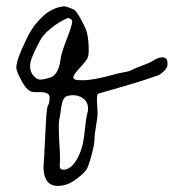

<svg xmlns="http://www.w3.org/2000/svg" viewBox="-20 -489 556 614"><path d="M292 -128.9Q292 -135.7 291 -148.4Q290 -161.1 290 -171.9Q290 -188.5 293.9 -189.5Q327.1 -199.2 358.4 -208Q389.6 -216.8 409.7 -223.1Q429.7 -229.5 445.3 -234.4Q460.9 -239.3 468.3 -242.2Q475.6 -245.1 476.6 -245.1Q489.3 -247.1 502.4 -259.8Q515.6 -272.5 515.6 -282.2Q515.6 -282.2 515.6 -282.2Q515.6 -285.2 515.6 -287.1Q515.6 -305.7 499 -305.7Q487.3 -305.7 472.7 -296.9Q463.9 -290 436 -279.8Q408.2 -269.5 402.3 -265.6Q394.5 -261.7 388.2 -260.3Q381.8 -258.8 373 -257.3Q364.3 -255.9 355.5 -253.9Q350.6 -252.9 341.8 -250Q278.3 -232.4 245.1 -232.4Q225.6 -232.4 220.7 -234.4Q214.8 -236.3 214.8 -242.2Q214.8 -251 238.3 -275.4Q260.7 -299.8 261.7 -308.6Q263.7 -315.4 263.7 -329.1Q263.7 -358.4 258.8 -381.8Q255.9 -395.5 241.7 -421.9Q227.5 -448.2 218.8 -457Q215.8 -459 203.1 -463.9Q190.4 -468.8 185.5 -468.8Q185.5 -468.8 185.5 -468.8Q147.5 -465.8 114.7 -434.6Q82 -403.3 63.5 -361.3Q32.2 -297.9 32.2 -272.5Q32.2 -263.7 44.9 -238.3Q57.6 -212.9 67.4 -204.1Q75.2 -197.3 80.1 -195.8Q85 -194.3 100.6 -194.3Q102.5 -194.3 110.4 -194.3Q111.3 -194.3 111.3 -194.3Q138.7 -194.3 138.7 -176.8Q138.7 -161.1 133.8 -152.3Q129.9 -147.5 127.4 -107.4Q125 -67.4 123 -22.9Q121.1 21.5 120.1 28.3Q119.1 36.1 119.1 43Q119.1 105.5 165 105.5Q177.7 105.5 193.4 100.6Q208 96.7 231.9 77.6Q255.9 58.6 259.8 46.9Q267.6 28.3 274.9 -1Q282.2 -30.3 282.2 -43.9Q282.2 -58.6 287.1 -85.9Q292 -113.3 292 -128.9ZM109.4 -234.4Q98.6 -234.4 90.8 -243.2Q76.2 -256.8 76.2 -277.3Q76.2 -298.8 97.7 -338.9Q103.5 -349.6 105.5 -354.5Q115.2 -376 142.1 -397.9Q168.9 -419.9 197.3 -431.6Q210.9 -428.7 210.9 -419.9Q210.9 -409.2 193.4 -363.8Q175.8 -318.4 173.8 -299.8Q167 -248 138.7 -240.2Q118.2 -234.4 109.4 -234.4ZM171.9 15.6Q171.9 2.9 169.9 -30.3Q168 -63.5 168 -80.1Q168 -104.5 171.9 -118.2Q175.8 -152.3 180.2 -165Q184.6 -177.7 193.4 -181.6Q203.1 -184.6 212.9 -184.6Q233.4 -184.6 247.6 -172.9Q261.7 -161.1 261.7 -141.6Q261.7 -133.8 258.8 -125Q253.9 -103.5 251 -70.3Q245.1 -3.9 218.8 31.2Q202.1 53.7 182.6 53.7Q170.9 53.7 170.9 41Q170.9 39.1 171.4 32.2Q171.9 25.4 171.9 15.6Z"/></svg>

Font: 辰宇落雁體 Thin Monospaced
Style: Regular
Weight: 100
Designer: Written by Liu, Wei-Chen; Created by Wang, Li-Yu.
Version: Version 1.000